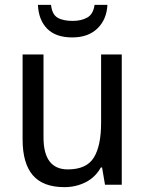

<svg xmlns="http://www.w3.org/2000/svg" viewBox="-20 -811 599 790"><path d="M481 -587V-51H412L400 -122H395Q372 -81 332 -61Q292 -41 245 -41Q157 -41 115 -90Q73 -139 73 -237V-587H159V-246Q159 -114 259 -114Q336 -114 366 -162.5Q396 -211 396 -306V-587ZM422 -791Q419 -731 381 -694Q343 -657 277 -657Q210 -657 174.5 -692.5Q139 -728 136 -791H190Q194 -752 216.5 -738.5Q239 -725 279 -725Q315 -725 339.5 -739Q364 -753 369 -791Z"/></svg>

Font: Noto Sans Tamil UI SemiCondensed
Style: Regular
Weight: 400
Width: 4
Designer: Jelle Bosma - Monotype Design Team
Foundry: Monotype Imaging Inc.
Version: Version 2.004; ttfautohint (v1.8.4.7-5d5b)